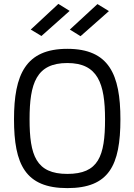

<svg xmlns="http://www.w3.org/2000/svg" viewBox="-20 -957 691 987"><path d="M326 -63C165 -63 132 -159 132 -344C132 -529 167 -633 326 -633C483 -633 520 -528 520 -344C520 -153 486 -63 326 -63ZM326 10C540 10 599 -106 599 -344C599 -575 540 -706 326 -706C112 -706 52 -574 52 -344C52 -112 110 10 326 10ZM339 -805 394 -771 540 -900 481 -936ZM138 -805 193 -772 338 -901 280 -937Z"/></svg>

Font: TitilliumText22L
Style: 400 wt
Weight: 400
Designer: Campivisivi
Foundry: Campivisivi
Version: 1.000